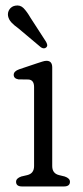

<svg xmlns="http://www.w3.org/2000/svg" viewBox="-20 -673 298 693"><path d="M168.5 -429.5V-73.5Q168.5 -47 193 -41L213.5 -36Q232.5 -29.5 232.5 -17Q232.5 0 210.5 0H59.5Q38 0 38 -17Q38 -29.5 57 -36L78.5 -41Q103 -47 103 -73.5V-359Q103 -384 83.5 -386L46.5 -386.5Q29.5 -389.5 29.5 -403Q29.5 -416 49.5 -423L113.5 -444.5Q123.5 -447.5 132.2 -450.5Q141 -453.5 148 -453.5Q168.5 -453.5 168.5 -429.5ZM90 -609 146 -522.5Q149 -517.5 150.2 -512Q151.5 -506.5 147 -502Q139.5 -495 128 -502L46.5 -570.5Q31 -581.5 21.2 -592Q11.5 -602.5 9 -615.5Q7 -628.5 14.2 -639.2Q21.5 -650 35 -652.5Q52.5 -656 64.8 -643.8Q77 -631.5 90 -609Z"/></svg>

Font: Fraunces 72pt S100 Light
Style: Regular
Weight: 300
Version: Version 1.000; ttfautohint (v1.8.3)